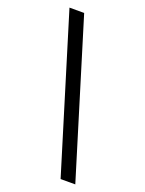

<svg xmlns="http://www.w3.org/2000/svg" viewBox="-176 -905 852 1130"><g transform="rotate(20 250.0 -340.0)"><path d="M352 143 56 -823H148L444 143Z"/></g></svg>

Font: Iosevka Bendy Medium
Style: Regular
Weight: 500
Monospace: yes
Designer: Belleve Invis
Foundry: Belleve Invis
Version: Version 30.1.2